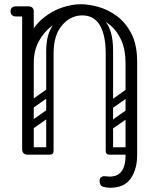

<svg xmlns="http://www.w3.org/2000/svg" viewBox="-20 -730 720 910"><path d="M602 3Q575 3 575 -23V-430Q575 -494 555.5 -538Q536 -582 505 -608.5Q474 -635 439 -647Q404 -659 373 -659Q340 -659 300 -646Q260 -633 223.5 -605Q187 -577 163.5 -533.5Q140 -490 140 -430H92Q92 -504 117.5 -557Q143 -610 184.5 -644Q226 -678 273.5 -694Q321 -710 364 -710Q400 -710 445.5 -697.5Q491 -685 533 -654.5Q575 -624 602.5 -571Q630 -518 630 -438V-25Q630 -13 623 -5Q616 3 602 3ZM112 3Q85 3 85 -23V-674Q85 -700 112 -700Q140 -700 140 -676V-25Q140 -13 133 -5Q126 3 112 3ZM370 -657Q314 -657 274 -610Q234 -563 234 -477V-382H199V-490Q199 -587 250.5 -631.5Q302 -676 381 -676ZM370 -657 359 -676Q438 -676 477 -631.5Q516 -587 516 -490V-382H481V-477Q481 -563 453.5 -610Q426 -657 370 -657ZM620 -15Q620 3 602 3H499Q481 3 481 -15Q481 -32 500 -32H603Q620 -32 620 -15ZM499 -143Q516 -143 516 -126V-16Q516 1 499 1Q481 1 481 -15V-125Q481 -143 499 -143ZM93 -15Q93 -32 110 -32H215Q234 -32 234 -15Q234 3 216 3H111Q93 3 93 -15ZM216 -143Q234 -143 234 -125V-15Q234 1 216 1Q199 1 199 -16V-126Q199 -143 216 -143ZM55 -652Q43 -652 36 -659Q30 -665 30 -676Q30 -688 36 -693Q43 -700 55 -700H106Q117 -700 123 -698.5Q129 -697 130 -695Q134 -691 137 -686Q140 -681 140 -676Q138 -663 131 -659Q127 -652 106 -652ZM575 -154H630V6Q630 71 600 115.5Q570 160 502 160Q485 160 468.5 155Q452 150 452 127Q452 116 458.5 110.5Q465 105 473 105Q479 105 487 106Q495 107 499 107Q529 107 545.5 93Q562 79 568.5 57Q575 35 575 11ZM487 -219Q482 -227 483.5 -233.5Q485 -240 490 -244L584 -310Q597 -319 607 -306Q618 -290 604 -281L510 -215Q497 -206 487 -219ZM487 -121Q482 -129 483.5 -135.5Q485 -142 490 -146L584 -212Q597 -221 607 -208Q618 -192 604 -183L510 -117Q497 -108 487 -121ZM594 -417Q612 -417 612 -399V-67Q612 -51 594 -51Q577 -51 577 -68V-400Q577 -417 594 -417ZM498 -417Q516 -417 516 -399V-67Q516 -51 498 -51Q481 -51 481 -68V-400Q481 -417 498 -417ZM109 -219Q104 -227 105.5 -233.5Q107 -240 112 -244L206 -310Q219 -319 229 -306Q240 -290 226 -281L132 -215Q119 -206 109 -219ZM109 -121Q104 -129 105.5 -135.5Q107 -142 112 -146L206 -212Q219 -221 229 -208Q240 -192 226 -183L132 -117Q119 -108 109 -121ZM216 -417Q234 -417 234 -399V-67Q234 -51 216 -51Q199 -51 199 -68V-400Q199 -417 216 -417ZM120 -417Q138 -417 138 -399V-67Q138 -51 120 -51Q103 -51 103 -68V-400Q103 -417 120 -417Z"/></svg>

Font: Agu Display
Style: Regular
Weight: 400
Designer: Oluwaseun Badejo
Version: Version 1.103